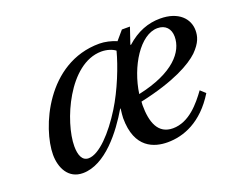

<svg xmlns="http://www.w3.org/2000/svg" viewBox="-90 -666 1013 830"><g transform="rotate(-20 416.0 -251.0)"><path d="M69 -107C69 -47 97 12 164 12C268 12 359 -108 410 -195H412C410 -175 408 -164 408 -152C408 -12 494 12 554 12C627 12 715 -20 783 -131L760 -152C725 -104 671 -37 596 -37C527 -37 506 -98 506 -176C506 -181 507 -187 507 -192C669 -227 751 -275 788 -310C825 -347 832 -375 832 -402C832 -455 790 -502 705 -502C650 -502 598 -483 548 -438L546 -440L571 -514H534L499 -473C476 -483 446 -490 421 -490C178 -490 69 -227 69 -107ZM168 -110C168 -220 266 -454 417 -455C443 -455 467 -447 481 -436C464 -371 426 -274 380 -200C326 -113 258 -40 209 -40C179 -40 168 -70 168 -110ZM509 -226C526 -347 600 -467 680 -467C717 -467 738 -443 738 -407C738 -338 677 -262 509 -226Z"/></g></svg>

Font: Heuristica
Style: Italic
Weight: 400
Italic angle: -13°
Version: Version 1.0.1